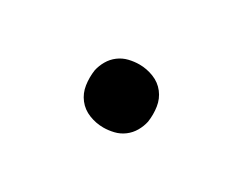

<svg xmlns="http://www.w3.org/2000/svg" viewBox="-37 -567 574 454"><g transform="rotate(30 250.0 -340.0)"><path d="M250 -254Q230 -254 211 -261.5Q192 -269 180 -284.5Q168 -300 165 -320Q162 -340 165 -361Q168 -375 175.5 -388Q183 -401 195 -410Q207 -419 221.5 -422.5Q236 -426 250 -426Q270 -426 289 -418.5Q308 -411 320 -395.5Q332 -380 335 -360Q338 -340 335 -319Q332 -305 324.5 -292Q317 -279 305 -270Q293 -261 278.5 -257.5Q264 -254 250 -254Z"/></g></svg>

Font: Iosevka Curly Medium
Style: Italic
Weight: 500
Italic angle: -9°
Monospace: yes
Designer: Belleve Invis
Foundry: Belleve Invis
Version: Version 22.1.2; ttfautohint (v1.8.4)